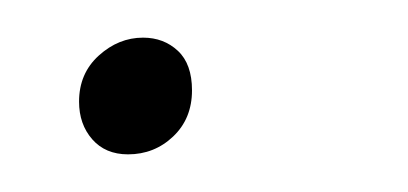

<svg xmlns="http://www.w3.org/2000/svg" viewBox="-20 -81 217 102"><path d="M22 -27Q22 -42 32.5 -51.5Q43 -61 56 -61Q67 -61 74.5 -54Q82 -47 82 -33Q82 -18 72 -8.5Q62 1 48 1Q36 1 29 -7Q22 -15 22 -27Z"/></svg>

Font: Bitter Pro ExtraLight
Style: Italic
Weight: 275
Italic angle: -9°
Designer: Sol Matas, and Bitter project Authors
Foundry: Sol Matas
Version: Version 1.010